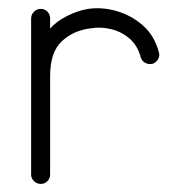

<svg xmlns="http://www.w3.org/2000/svg" viewBox="-20 -442 451 475"><path d="M81 13Q71 13 64 6Q57 -1 57 -10V-396Q57 -406 64 -413Q71 -420 81 -420Q91 -420 97.5 -413Q104 -406 104 -396V-371Q119 -389 146 -402.5Q173 -416 198 -420Q233 -425 269 -414.5Q305 -404 333.5 -379Q362 -354 373 -313Q376 -304 371 -295.5Q366 -287 357 -284Q347 -282 338.5 -287Q330 -292 328 -301Q320 -330 300 -347Q280 -364 254.5 -370Q229 -376 205 -372Q162 -367 133 -340Q104 -313 104 -254V-10Q104 -1 97.5 6Q91 13 81 13Z"/></svg>

Font: Zen Kurenaido
Style: ARC
Weight: 400
Designer: Yoshimichi Ohira
Foundry: Positype
Version: Version 1.001